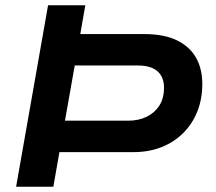

<svg xmlns="http://www.w3.org/2000/svg" viewBox="-20 -707 817 727"><path d="M41 0 162 -687H303L284 -578H526Q601 -578 649.5 -554.5Q698 -531 722 -489Q746 -447 746 -389Q746 -332 727 -284.5Q708 -237 673 -202.5Q638 -168 590.5 -149.5Q543 -131 486 -131H205L182 0ZM226 -250H465Q505 -250 535.5 -265Q566 -280 583.5 -307.5Q601 -335 601 -375Q601 -415 576.5 -437Q552 -459 502 -459H263Z"/></svg>

Font: Archivo SemiExpanded SemiBold
Style: Italic
Weight: 600
Width: 6
Italic angle: -10°
Designer: Hector Gatti
Foundry: Omnibus-Type
Version: Version 2.001